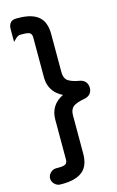

<svg xmlns="http://www.w3.org/2000/svg" viewBox="-135 -805 614 1009"><g transform="rotate(-15 171.5 -300.0)"><path d="M61.5 63.5H76.2Q94.2 63.5 103 61Q112.8 58.6 116.2 54.7Q124 47.4 124 32.2V-184.6Q124 -263.7 196.8 -299.8Q173.8 -311 158.2 -326.7Q124 -360.8 124 -415V-631.8Q124 -647.5 115.7 -655.3Q112.3 -658.2 103.3 -660.6Q94.2 -663.1 76.2 -663.1H61.5Q48.3 -663.1 35.6 -649.9L20.5 -635.3V-704.1Q20.5 -728.5 32.7 -740.2Q43 -751 61.5 -751H73.2Q153.8 -751 189.5 -715.3Q219.7 -685.1 219.7 -624V-418Q219.7 -386.7 235.8 -372.1Q244.1 -365.2 260.5 -358.9Q276.9 -352.5 301.3 -348.6Q318.4 -345.2 329.1 -335L332 -331.5Q342.8 -318.4 342.8 -299.8Q342.8 -278.3 329.1 -264.6Q318.4 -254.4 301.3 -251Q251 -242.2 234.4 -225.6Q219.7 -211.4 219.7 -181.6V24.4Q219.7 93.3 181.6 122.6Q144.5 151.4 73.2 151.4H61.5Q44.4 151.4 31 137.9Q17.6 124.5 17.6 107.4Q17.6 90.3 31 76.9Q44.4 63.5 61.5 63.5Z"/></g></svg>

Font: YuPearl-SemiBold
Style: SemiBold
Weight: 600
Designer: Max Yao
Foundry: Max-Everyday
Version: Version 1.011; ttfautohint (v1.8.3)